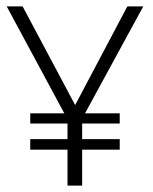

<svg xmlns="http://www.w3.org/2000/svg" viewBox="-20 -583 480 603"><path d="M192 -113V0H238V-113H356V-146H238V-195H356V-227H247L430 -563H380L216 -253L51 -563H1L182 -227H75V-195H192V-146H75V-113Z"/></svg>

Font: OSH Darker Grotesque
Style: Regular
Weight: 400
Designer: Gabriel Lam
Foundry: TypeRant
Version: Version 1.000;Glyphs 3.1.1 (3148)